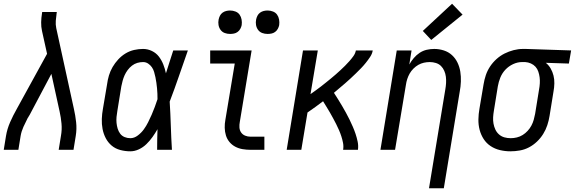

<svg xmlns="http://www.w3.org/2000/svg" viewBox="-21 -799 3066 1024"><path d="M-1 0 11 -74Q17 -111 33 -147.5Q49 -184 69 -219L230 -512L203 -634Q198 -656 198.5 -680Q199 -704 203 -728L204 -735H282L281 -728Q278 -708 276.5 -688Q275 -668 279 -649L373 -219Q381 -184 385 -147.5Q389 -111 383 -74L371 0H292L304 -74Q310 -107 307 -140Q304 -173 297 -204L253 -405L137 -186Q136 -184 134.5 -182Q133 -180 132 -178Q131 -176 130 -174Q129 -172 127 -170Q115 -147 104 -122.5Q93 -98 89 -74L77 0Z M674 8Q647 8 620.5 1Q594 -6 574.5 -22.5Q555 -39 543 -62Q531 -85 526 -111Q521 -137 522 -164.5Q523 -192 528 -219L550 -349Q553 -373 560 -396.5Q567 -420 579.5 -441.5Q592 -463 609.5 -482Q627 -501 648.5 -514Q670 -527 694 -532.5Q718 -538 742 -538Q767 -538 789.5 -527Q812 -516 826.5 -497Q841 -478 850 -455Q859 -432 864 -408Q874 -439 883.5 -469.5Q893 -500 903 -530H981Q957 -462 933.5 -393.5Q910 -325 884 -257Q888 -193 890 -128.5Q892 -64 896 0H817Q817 -28 817.5 -55.5Q818 -83 819 -110Q807 -89 792.5 -68.5Q778 -48 760 -30.5Q742 -13 719.5 -2.5Q697 8 674 8ZM674 -62Q695 -62 714 -76.5Q733 -91 746 -109Q759 -127 769 -147Q779 -167 788 -187.5Q797 -208 804.5 -228.5Q812 -249 819 -270Q819 -284 818.5 -299Q818 -314 816.5 -328.5Q815 -343 813 -358Q811 -373 808 -387Q805 -401 801 -415Q797 -429 789 -440.5Q781 -452 769 -460Q757 -468 742 -468Q726 -468 711 -463.5Q696 -459 683 -449Q670 -439 660 -425.5Q650 -412 643.5 -397.5Q637 -383 633 -368Q629 -353 626 -338L605 -208Q602 -192 600.5 -175.5Q599 -159 600.5 -143.5Q602 -128 606.5 -113Q611 -98 620 -86Q629 -74 643.5 -68Q658 -62 674 -62Z M1315 0Q1294 0 1273 -3.5Q1252 -7 1234 -16.5Q1216 -26 1203 -41.5Q1190 -57 1184 -76.5Q1178 -96 1177.5 -117.5Q1177 -139 1181 -160L1231 -460H1100V-530H1321L1258 -149Q1255 -134 1256 -119Q1257 -104 1265 -92.5Q1273 -81 1286.5 -75.5Q1300 -70 1315 -70H1389V0ZM1406 -618Q1391 -618 1377.5 -623Q1364 -628 1355.5 -639.5Q1347 -651 1344.5 -665.5Q1342 -680 1345 -695Q1347 -705 1352 -715Q1357 -725 1366 -731.5Q1375 -738 1385.5 -740.5Q1396 -743 1406 -743Q1421 -743 1435 -737.5Q1449 -732 1457 -720.5Q1465 -709 1467.5 -694.5Q1470 -680 1468 -665Q1466 -655 1460.5 -645Q1455 -635 1446 -628.5Q1437 -622 1426.5 -620Q1416 -618 1406 -618ZM1206 -618Q1191 -618 1177.5 -623Q1164 -628 1155.5 -639.5Q1147 -651 1144.5 -665.5Q1142 -680 1145 -695Q1147 -705 1152 -715Q1157 -725 1166 -731.5Q1175 -738 1185.5 -740.5Q1196 -743 1206 -743Q1221 -743 1235 -737.5Q1249 -732 1257 -720.5Q1265 -709 1267.5 -694.5Q1270 -680 1268 -665Q1266 -655 1260.5 -645Q1255 -635 1246 -628.5Q1237 -622 1226.5 -620Q1216 -618 1206 -618Z M1508 0 1595 -530H1674L1635 -297Q1649 -307 1663 -317Q1677 -327 1690.5 -337.5Q1704 -348 1717 -358.5Q1730 -369 1743.5 -380Q1757 -391 1769.5 -402Q1782 -413 1794.5 -424.5Q1807 -436 1819 -448Q1831 -460 1842.5 -473Q1854 -486 1864 -500Q1874 -514 1877 -530H1967Q1964 -512 1953 -495.5Q1942 -479 1930 -464Q1918 -449 1904.5 -435Q1891 -421 1877 -407.5Q1863 -394 1848.5 -380.5Q1834 -367 1819.5 -354.5Q1805 -342 1790 -329.5Q1775 -317 1760 -304Q1771 -287 1782 -269.5Q1793 -252 1803.5 -234Q1814 -216 1824 -198Q1834 -180 1843 -161.5Q1852 -143 1860.5 -123.5Q1869 -104 1875.5 -84.5Q1882 -65 1886.5 -43.5Q1891 -22 1888 0H1809Q1812 -19 1808.5 -37Q1805 -55 1799.5 -72Q1794 -89 1787 -105Q1780 -121 1772 -137Q1764 -153 1755.5 -168.5Q1747 -184 1738.5 -199Q1730 -214 1720.5 -229Q1711 -244 1702 -259Q1682 -244 1661 -228.5Q1640 -213 1619 -199L1586 0Z M2267 205 2354 -322Q2357 -339 2358 -356Q2359 -373 2357 -389.5Q2355 -406 2348.5 -421Q2342 -436 2331 -447Q2320 -458 2304 -463Q2288 -468 2271 -468Q2255 -468 2239.5 -464.5Q2224 -461 2210 -453Q2196 -445 2184 -433Q2172 -421 2164 -407Q2156 -393 2151 -377.5Q2146 -362 2144 -347L2086 0H2008L2095 -530H2174L2162 -455Q2172 -473 2186 -489.5Q2200 -506 2217.5 -517.5Q2235 -529 2255 -533.5Q2275 -538 2295 -538Q2321 -538 2346 -530Q2371 -522 2389.5 -505Q2408 -488 2419 -465Q2430 -442 2434 -416.5Q2438 -391 2437 -364Q2436 -337 2431 -311L2346 205ZM2279 -586 2234 -634 2390 -779 2446 -721Z M2701 8Q2673 8 2645.5 1.5Q2618 -5 2595.5 -20Q2573 -35 2558.5 -57.5Q2544 -80 2537 -106.5Q2530 -133 2530.5 -162Q2531 -191 2536 -219L2558 -349Q2562 -374 2570 -398Q2578 -422 2592.5 -444Q2607 -466 2627 -484Q2647 -502 2670 -513.5Q2693 -525 2718 -531.5Q2743 -538 2768 -538Q2772 -538 2775.5 -538Q2779 -538 2783 -538L3025 -530L3013 -460L2890 -464Q2906 -451 2916 -433.5Q2926 -416 2931 -396Q2936 -376 2935.5 -354Q2935 -332 2931 -311L2910 -181Q2906 -156 2898 -131.5Q2890 -107 2876 -84.5Q2862 -62 2842.5 -43.5Q2823 -25 2800 -13Q2777 -1 2751.5 3.5Q2726 8 2701 8ZM2703 -62Q2719 -62 2735.5 -66Q2752 -70 2766.5 -79Q2781 -88 2793 -101Q2805 -114 2813 -129Q2821 -144 2825.5 -160Q2830 -176 2833 -192L2854 -322Q2857 -338 2858 -354.5Q2859 -371 2857 -386.5Q2855 -402 2850 -417Q2845 -432 2835 -443Q2825 -454 2810.5 -460.5Q2796 -467 2780 -468H2771Q2769 -468 2767 -468Q2765 -468 2763 -468Q2739 -468 2715.5 -457Q2692 -446 2674.5 -427.5Q2657 -409 2647.5 -385.5Q2638 -362 2634 -338L2613 -208Q2610 -191 2609 -173.5Q2608 -156 2611 -139.5Q2614 -123 2621 -108Q2628 -93 2640.5 -82Q2653 -71 2669 -66.5Q2685 -62 2703 -62Z"/></svg>

Font: Iosevka Curly Oblique
Style: Regular
Weight: 400
Italic angle: -9°
Monospace: yes
Designer: Belleve Invis
Foundry: Belleve Invis
Version: Version 11.1.0; ttfautohint (v1.8.3)